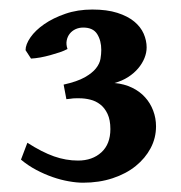

<svg xmlns="http://www.w3.org/2000/svg" viewBox="-20 -685 387 411"><path d="M314 -414.6Q314 -389.6 302.5 -367.9Q291 -346.2 270.5 -329.6Q250 -313 221.2 -303.5Q192.4 -293.9 157.7 -293.9Q144 -293.9 127.2 -296.9Q110.4 -299.8 92.8 -305.9Q75.2 -312 57.6 -321.3Q40 -330.6 24.9 -343.3L38.6 -379.4Q69.8 -359.4 95.5 -350.3Q121.1 -341.3 147 -341.3Q177.7 -341.3 197 -358.9Q216.3 -376.5 216.3 -408.7Q216.3 -428.2 210.2 -441.2Q204.1 -454.1 194.6 -461.4Q185.1 -468.8 173.3 -471.7Q161.6 -474.6 150.4 -474.6H142.6Q139.6 -474.6 136.7 -474.4Q133.8 -474.1 130.6 -473.6Q127.4 -473.1 122.1 -472.7L116.2 -503.9Q145 -510.3 161.4 -519.5Q177.7 -528.8 185.5 -538.8Q193.4 -548.8 195.1 -559.1Q196.8 -569.3 196.8 -578.1Q196.8 -598.1 188 -612.1Q179.2 -626 158.2 -626Q149.4 -626 141.8 -622.6Q134.3 -619.1 129.4 -613Q124.5 -606.9 122.8 -598.4Q121.1 -589.8 124.5 -580.1Q117.2 -576.2 107.7 -573Q98.1 -569.8 87.6 -566.9Q77.1 -564 66.4 -562Q55.7 -560.1 46.4 -559.6L34.7 -577.6Q34.7 -589.8 45.2 -605Q55.7 -620.1 74.7 -633.3Q93.8 -646.5 119.9 -655.5Q146 -664.6 177.7 -664.6Q209 -664.6 231.2 -657.5Q253.4 -650.4 267.3 -638.9Q281.2 -627.4 287.6 -612.8Q293.9 -598.1 293.9 -583.5Q293.9 -572.3 289.3 -560.8Q284.7 -549.3 275.9 -538.8Q267.1 -528.3 254.2 -520Q241.2 -511.7 225.1 -507.3Q246.1 -505.4 262.7 -497.3Q279.3 -489.3 290.5 -476.8Q301.8 -464.4 307.9 -448.2Q314 -432.1 314 -414.6Z"/></svg>

Font: Gentium Basic
Style: Bold
Weight: 700
Designer: J. Victor Gaultney and Annie Olsen
Foundry: SIL International
Version: Version 1.100